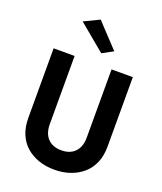

<svg xmlns="http://www.w3.org/2000/svg" viewBox="-176 -1085 1030 1221"><g transform="rotate(20 339.0 -475.0)"><path d="M291 -974 441 -814 367 -774 187 -924ZM214 -700V-238Q214 -198 228 -169Q242 -140 270 -123.5Q298 -107 339 -107Q380 -107 408 -123.5Q436 -140 450 -169Q464 -198 464 -238V-700H608V-230Q608 -168 588 -121Q568 -74 531.5 -42Q495 -10 446 7Q397 24 339 24Q281 24 232 7Q183 -10 147 -42Q111 -74 91.5 -121Q72 -168 72 -230V-700Z"/></g></svg>

Font: Venryn Sans SemiBold
Style: Regular
Weight: 600
Designer: Owen Earl, indestructible type* (font) & Cristiano Sobral (main changes)
Version: Version 3.60;October 28, 2020;FontCreator 13.0.0.2681 64-bit